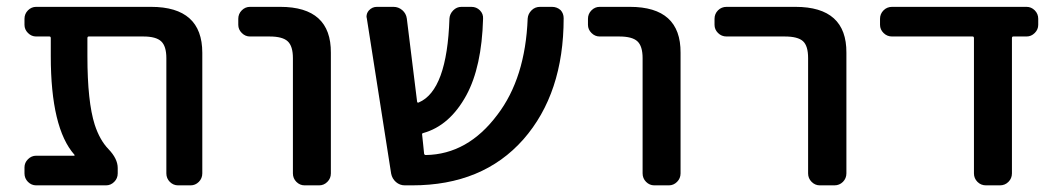

<svg xmlns="http://www.w3.org/2000/svg" viewBox="-20 -565 3107 563"><path d="M240.2 -458Q236.3 -458 236.3 -453.1V-400.4Q236.3 -266.6 257.8 -199.2Q272.5 -154.3 297.9 -127.9Q325.2 -99.6 325.2 -72.3V-56.6Q325.2 -42 314.9 -31.7Q304.7 -21.5 291 -21.5H85.9Q72.3 -21.5 62 -31.7Q51.8 -42 51.8 -56.6V-74.2Q51.8 -87.9 62 -98.1Q72.3 -108.4 85.9 -108.4H197.3Q198.2 -108.4 198.7 -109.4Q199.2 -110.4 198.2 -111.3Q128.9 -189.5 128.9 -400.4V-453.1Q128.9 -458 125 -458H85.9Q72.3 -458 62 -468.3Q51.8 -478.5 51.8 -492.2V-509.8Q51.8 -524.4 62 -534.7Q72.3 -544.9 85.9 -544.9H422.9Q573.2 -544.9 573.2 -410.2V-56.6Q573.2 -42 563 -31.7Q552.7 -21.5 539.1 -21.5H502Q488.3 -21.5 478 -31.7Q467.8 -42 467.8 -56.6V-394.5Q467.8 -429.7 452.6 -443.8Q437.5 -458 400.4 -458Z M712.9 -458Q699.2 -458 689 -468.3Q678.7 -478.5 678.7 -492.2V-509.8Q678.7 -524.4 689 -534.7Q699.2 -544.9 712.9 -544.9H801.8Q951.2 -544.9 950.2 -410.2V-56.6Q950.2 -42 939.9 -31.7Q929.7 -21.5 916 -21.5H873Q859.4 -21.5 849.1 -31.7Q838.9 -42 838.9 -56.6V-394.5Q838.9 -429.7 823.7 -443.8Q808.6 -458 770.5 -458Z M1598.6 -544.9Q1613.3 -544.9 1624 -535.2Q1632.8 -525.4 1632.8 -511.7Q1632.8 -291 1514.6 -156.2Q1395.5 -21.5 1188.5 -21.5H1167Q1152.3 -21.5 1141.1 -31.2Q1129.9 -41 1127 -55.7L1055.7 -510.7Q1054.7 -513.7 1054.7 -515.6Q1054.7 -526.4 1061.5 -534.2Q1071.3 -544.9 1085 -544.9H1133.8Q1148.4 -544.9 1159.7 -535.2Q1170.9 -525.4 1172.9 -510.7L1203.1 -266.6Q1204.1 -262.7 1208 -264.6Q1291 -299.8 1297.9 -510.7Q1298.8 -524.4 1309.1 -534.7Q1319.3 -544.9 1333 -544.9H1362.3Q1377 -544.9 1387.2 -534.7Q1397.5 -524.4 1396.5 -509.8Q1392.6 -369.1 1347.7 -286.1Q1298.8 -196.3 1220.7 -174.8Q1216.8 -173.8 1217.8 -169.9Q1218.8 -161.1 1220.7 -142.6Q1222.7 -124 1223.6 -114.3Q1224.6 -110.4 1228.5 -110.4Q1351.6 -112.3 1438.5 -228.5Q1520.5 -335.9 1527.3 -510.7Q1528.3 -524.4 1538.6 -534.7Q1548.8 -544.9 1563.5 -544.9Z M1738.3 -458Q1724.6 -458 1714.4 -468.3Q1704.1 -478.5 1704.1 -492.2V-509.8Q1704.1 -524.4 1714.4 -534.7Q1724.6 -544.9 1738.3 -544.9H1827.1Q1976.6 -544.9 1975.6 -410.2V-56.6Q1975.6 -42 1965.3 -31.7Q1955.1 -21.5 1941.4 -21.5H1898.4Q1884.8 -21.5 1874.5 -31.7Q1864.3 -42 1864.3 -56.6V-394.5Q1864.3 -429.7 1849.1 -443.8Q1834 -458 1795.9 -458Z M2110.4 -458Q2095.7 -458 2085.4 -468.3Q2075.2 -478.5 2075.2 -492.2V-509.8Q2075.2 -524.4 2085.4 -534.7Q2095.7 -544.9 2110.4 -544.9H2312.5Q2462.9 -544.9 2461.9 -410.2V-56.6Q2461.9 -42 2451.7 -31.7Q2441.4 -21.5 2426.8 -21.5H2383.8Q2370.1 -21.5 2359.9 -31.7Q2349.6 -42 2349.6 -56.6V-394.5Q2349.6 -430.7 2334.5 -444.3Q2319.3 -458 2281.2 -458Z M2947.3 -56.6Q2947.3 -42 2937 -31.7Q2926.8 -21.5 2912.1 -21.5H2871.1Q2856.4 -21.5 2846.2 -31.7Q2835.9 -42 2835.9 -56.6V-453.1Q2835.9 -458 2832 -458H2595.7Q2581.1 -458 2570.8 -468.3Q2560.5 -478.5 2560.5 -492.2V-509.8Q2560.5 -524.4 2570.8 -534.7Q2581.1 -544.9 2595.7 -544.9H2990.2Q3003.9 -544.9 3014.2 -534.7Q3024.4 -524.4 3024.4 -509.8V-492.2Q3024.4 -478.5 3014.2 -468.3Q3003.9 -458 2990.2 -458H2951.2Q2947.3 -458 2947.3 -453.1Z"/></svg>

Font: Gen Jyuu GothicL Medium
Style: Regular
Weight: 500
Designer: [Source Han Sans]
Ryoko NISHIZUKA  (kana & ideographs); Paul D. Hunt (Latin, Greek & Cyrillic); Wenlong ZHANG  (bopomofo
Version: Version 1.002.20150607